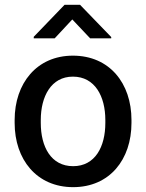

<svg xmlns="http://www.w3.org/2000/svg" viewBox="-20 -770 609 800"><path d="M41 -257.8C41 -105.5 132.8 9.8 284.7 9.8C437 9.8 527.8 -105.5 527.8 -257.8V-270C527.8 -422.9 436.5 -538.1 283.7 -538.1C133.3 -538.1 41 -422.9 41 -270ZM149.9 -270C149.9 -367.7 192.9 -450.7 283.7 -450.7C376 -450.7 418.9 -367.7 418.9 -270V-257.8C418.9 -158.7 376.5 -77.6 284.7 -77.6C192.4 -77.6 149.9 -158.7 149.9 -257.8ZM313.5 -750H249L120.6 -616.7V-610.4H208L281.2 -689L355.5 -610.4H443.4V-615.7Z"/></svg>

Font: Bert Sans Medium
Style: Regular
Weight: 500
Designer: Christian Robertson (Google), Cristiano Sobral
Foundry: Google, Cristiano Sobral
Version: Version 3.101